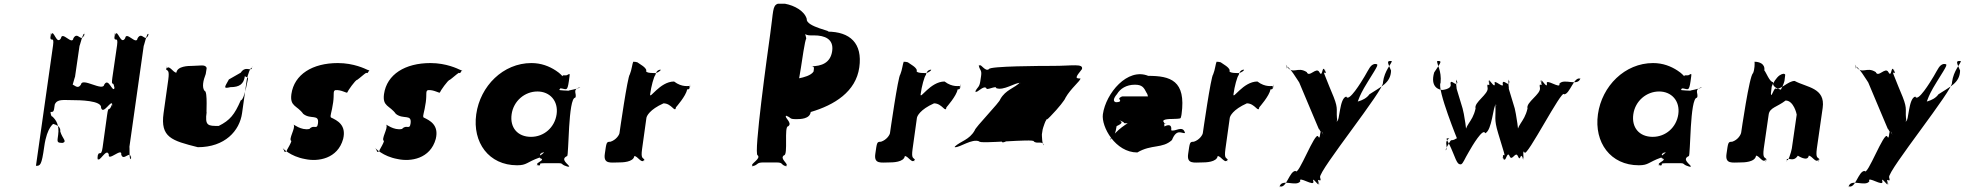

<svg xmlns="http://www.w3.org/2000/svg" viewBox="-20 -863 10438 1020"><path d="M366 -331C398 -331 523 -330 517 -290C529 -250 572 -338 577 -308C571 -268 581 -349 575 -309C558 -260 557 -310 549 -252L525 -79C517 -21 504 -75 497 -24C491 16 505 -62 499 -22C505 9 546 -82 558 -42C552 -2 630 -82 624 -42C636 -2 673 -71 676 -22C670 18 683 -64 677 -24C664 6 670 -101 667 -79L744 -623C741 -601 764 -708 769 -678C763 -638 775 -720 769 -680C752 -631 735 -700 711 -660C705 -620 651 -700 645 -660C621 -620 606 -711 592 -680C586 -640 595 -718 589 -678C582 -627 610 -681 602 -623L577 -451C569 -393 584 -443 587 -394C581 -354 596 -436 590 -396C577 -366 558 -454 534 -414C528 -374 416 -454 410 -414C386 -374 358 -447 351 -396C345 -356 357 -434 351 -394C357 -363 381 -473 378 -451L403 -623C400 -601 424 -708 429 -678C423 -638 434 -720 428 -680C411 -631 394 -700 370 -660C364 -620 310 -700 304 -660C280 -620 266 -711 252 -680C246 -640 255 -718 249 -678C242 -627 270 -681 262 -623L171 18C194 18 201 16 215 -84C230 -193 268 -206 263 -206C240 -206 306 -205 300 -165C312 -125 337 -113 314 -104C282 -104 283 -107 289 -147C296 -198 278 -226 258 -244C235 -244 259 -414 245 -314C233 -232 230 -259 244 -268C267 -268 265 -268 271 -308C284 -338 316 -331 366 -331Z M1002 -513C980 -513 922 -512 917 -477C899 -477 878 -523 864 -497C864 -497 867 -530 862 -495C870 -485 881 -493 874 -440L849 -262C831 -133 892 -116 1031 -81C1175 -81 1253 -168 1266 -262L1291 -440C1294 -458 1313 -520 1318 -495C1318 -495 1322 -532 1317 -497C1306 -488 1282 -512 1259 -477L1196 -441C1172 -398 1165 -391 1204 -400C1252 -400 1275 -416 1281 -459C1289 -449 1300 -458 1297 -440C1302 -475 1280 -330 1259 -330C1226 -254 1202 -224 1142 -194C1086 -194 1067 -193 1078 -269C1074 -244 1085 -380 1067 -380C1052 -398 1059 -435 1073 -470L1078 -502C1071 -523 1041 -513 1002 -513Z M1775 -528C1640 -528 1543 -468 1528 -363C1519 -296 1558 -304 1591 -258C1631 -226 1677 -260 1669 -206C1664 -171 1647 -204 1624 -178C1580 -168 1536 -206 1540 -200C1552 -184 1510 -122 1528 -114C1526 -103 1511 -78 1505 -67C1504 -59 1498 -56 1492 -56C1491 -62 1480 -80 1481 -77C1481 -77 1521 -32 1601 -18C1669 -3 1774 -19 1803 -125C1821 -199 1772 -223 1738 -239C1732 -249 1742 -262 1750 -320C1756 -364 1748 -379 1761 -384C1792 -388 1824 -365 1825 -372C1826 -378 1868 -439 1878 -439C1891 -448 1915 -470 1925 -476C1934 -473 1932 -474 1941 -488C1945 -495 1950 -484 1930 -493C1921 -497 1860 -528 1775 -528Z M2267 -528C2132 -528 2035 -468 2020 -363C2011 -296 2050 -304 2083 -258C2123 -226 2169 -260 2161 -206C2156 -171 2139 -204 2116 -178C2072 -168 2028 -206 2032 -200C2044 -184 2002 -122 2020 -114C2018 -103 2003 -78 1997 -67C1996 -59 1990 -56 1984 -56C1983 -62 1972 -80 1973 -77C1973 -77 2013 -32 2093 -18C2161 -3 2266 -19 2295 -125C2313 -199 2264 -223 2230 -239C2224 -249 2234 -262 2242 -320C2248 -364 2240 -379 2253 -384C2284 -388 2316 -365 2317 -372C2318 -378 2360 -439 2370 -439C2383 -448 2407 -470 2417 -476C2426 -473 2424 -474 2433 -488C2437 -495 2442 -484 2422 -493C2413 -497 2352 -528 2267 -528Z M2510 -256C2489 -106 2577 15 2727 15C2780 15 2776 -1 2846 -26C2865 -34 2829 -45 2870 -53C2879 -53 2831 -55 2869 -55C2873 -47 2823 -30 2859 -19C2868 -19 2821 -18 2859 -18C2867 -8 2811 9 2842 14C2851 14 2807 16 2845 16C2860 11 2829 4 2877 4H2949C2975 4 2957 14 3002 23C3011 23 2966 22 3004 22C3004 12 2952 -16 2993 -34C3002 -34 2998 -344 3036 -344C3048 -362 3015 -389 3063 -399C3072 -399 3023 -400 3061 -400C3060 -391 2984 -381 3004 -381C3004 -381 2944 -383 2951 -386C2963 -395 2949 -404 2945 -402C2944 -395 2943 -393 2964 -393C2989 -389 2994 -377 3002 -431C3009 -482 3009 -471 2990 -463C2968 -463 2970 -464 2969 -458C2965 -460 2958 -472 2933 -488C2898 -511 2855 -528 2803 -528C2653 -528 2531 -406 2510 -256ZM2698 -256C2708 -327 2768 -377 2835 -377C2901 -377 2947 -327 2937 -256C2927 -186 2870 -136 2801 -136C2729 -136 2688 -186 2698 -256Z M3265 0C3286 0 3345 -1 3350 -34C3368 -34 3389 10 3402 -14C3402 -14 3398 17 3403 -16C3395 -26 3384 -20 3391 -71L3414 -236C3415 -246 3431 -281 3505 -314C3549 -314 3566 -260 3571 -293C3571 -293 3625 -354 3630 -387C3634 -393 3642 -377 3649 -415C3649 -415 3641 -383 3646 -416C3643 -412 3643 -370 3642 -406C3640 -408 3604 -397 3561 -430C3485 -430 3429 -330 3434 -363C3439 -403 3454 -458 3462 -465C3462 -468 3467 -493 3490 -493C3490 -486 3473 -477 3464 -475C3464 -475 3402 -472 3414 -490C3408 -508 3382 -520 3366 -532C3361 -534 3352 -535 3344 -535C3339 -525 3336 -492 3326 -468C3314 -458 3271 -156 3271 -156C3270 -147 3254 -120 3223 -110C3201 -110 3202 -107 3193 -45C3185 10 3225 0 3265 0Z M4072 -684C4058 -584 3982 -38 4005 -38C4025 -20 3964 8 3977 18C4000 18 3956 20 3979 20C4012 11 3996 0 4037 0H4103C4144 0 4124 11 4155 20C4178 20 4134 18 4157 18C4172 8 4119 -20 4145 -38C4168 -38 4144 -192 4167 -192C4193 -210 4143 -240 4157 -249C4180 -249 4133 -248 4156 -248C4187 -238 4169 -230 4210 -230C4233 -230 4282 -231 4287 -268C4413 -305 4527 -376 4545 -505C4563 -633 4496 -695 4375 -695C4415 -695 4260 -720 4266 -762C4254 -805 4200 -834 4151 -843H4112C4083 -833 4089 -802 4072 -684ZM4235 -504C4239 -530 4257 -656 4263 -656C4264 -665 4256 -681 4258 -686C4258 -686 4250 -684 4256 -684C4260 -679 4270 -675 4286 -675H4305C4361 -675 4410 -656 4401 -592C4392 -529 4345 -511 4289 -511C4307 -511 4305 -504 4302 -483C4289 -462 4250 -452 4225 -447V-445C4225 -450 4230 -468 4235 -504Z M4702 0C4723 0 4782 -1 4787 -34C4805 -34 4826 10 4839 -14C4839 -14 4835 17 4840 -16C4832 -26 4821 -20 4828 -71L4851 -236C4852 -246 4868 -281 4942 -314C4986 -314 5003 -260 5008 -293C5008 -293 5062 -354 5067 -387C5071 -393 5079 -377 5086 -415C5086 -415 5078 -383 5083 -416C5080 -412 5080 -370 5079 -406C5077 -408 5041 -397 4998 -430C4922 -430 4866 -330 4871 -363C4876 -403 4891 -458 4899 -465C4899 -468 4904 -493 4927 -493C4927 -486 4910 -477 4901 -475C4901 -475 4839 -472 4851 -490C4845 -508 4819 -520 4803 -532C4798 -534 4789 -535 4781 -535C4776 -525 4773 -492 4763 -468C4751 -458 4708 -156 4708 -156C4707 -147 4691 -120 4660 -110C4638 -110 4639 -107 4630 -45C4622 10 4662 0 4702 0Z M5574 -513C5512 -513 5236 -512 5234 -496C5214 -480 5194 -523 5183 -516C5181 -500 5182 -530 5180 -514C5185 -488 5197 -493 5192 -459L5188 -432C5183 -398 5174 -403 5161 -377C5159 -361 5165 -392 5163 -376C5172 -368 5204 -411 5220 -395C5218 -379 5274 -411 5272 -395C5311 -379 5373 -425 5401 -423C5399 -407 5402 -442 5400 -426C5369 -394 5323 -387 5294 -336C5292 -320 5160 -186 5158 -170C5129 -119 5084 -114 5052 -84C5050 -68 5055 -97 5053 -81C5080 -79 5143 -128 5182 -112C5180 -96 5474 -128 5472 -112C5488 -96 5519 -117 5525 -92C5523 -76 5528 -110 5526 -94C5516 -87 5515 -147 5515 -149L5519 -175C5519 -177 5537 -237 5545 -231C5543 -215 5547 -248 5545 -232C5531 -206 5506 -229 5486 -213C5484 -197 5421 -229 5419 -213C5376 -197 5317 -182 5313 -168C5339 -168 5340 -164 5303 -118C5295 -87 5343 -126 5435 -160C5499 -160 5638 -327 5640 -343C5669 -394 5719 -432 5720 -446C5692 -446 5691 -450 5728 -496C5736 -527 5677 -513 5574 -513Z M6253 -238C6255 -242 6256 -252 6257 -256C6282 -436 6197 -460 6080 -460C5970 -505 5855 -368 5839 -256C5830 -189 5906 -53 6022 -53C6098 -98 6155 -72 6206 -119C6231 -182 6258 -153 6275 -156V-158C6263 -200 6222 -161 6202 -171C6208 -216 6166 -191 6166 -191C6165 -240 6149 -207 6149 -213C6155 -258 6146 -213 6146 -213C6152 -251 6116 -260 6070 -254C6004 -232 5946 -198 5907 -158C5872 -123 5865 -104 5897 -142C5907 -158 5910 -181 5912 -193C5948 -209 5941 -216 5926 -224C5922 -225 5951 -217 5952 -209C5947 -207 6182 -206 6182 -206C6178 -206 6171 -206 6166 -209C6150 -223 6163 -231 6208 -231C6252 -232 6252 -234 6253 -238ZM5914 -363C5931 -392 5964 -413 6009 -413C6048 -413 6057 -398 6071 -370C6080 -359 6075 -345 6089 -340C6095 -340 6084 -351 6092 -351H5944C5940 -351 5928 -346 5925 -338C5936 -327 5932 -320 5908 -320C5891 -324 5896 -342 5914 -363Z M6364 0C6385 0 6444 -1 6449 -34C6467 -34 6488 10 6501 -14C6501 -14 6497 17 6502 -16C6494 -26 6483 -20 6490 -71L6513 -236C6514 -246 6530 -281 6604 -314C6648 -314 6665 -260 6670 -293C6670 -293 6724 -354 6729 -387C6733 -393 6741 -377 6748 -415C6748 -415 6740 -383 6745 -416C6742 -412 6742 -370 6741 -406C6739 -408 6703 -397 6660 -430C6584 -430 6528 -330 6533 -363C6538 -403 6553 -458 6561 -465C6561 -468 6566 -493 6589 -493C6589 -486 6572 -477 6563 -475C6563 -475 6501 -472 6513 -490C6507 -508 6481 -520 6465 -532C6460 -534 6451 -535 6443 -535C6438 -525 6435 -492 6425 -468C6413 -458 6370 -156 6370 -156C6369 -147 6353 -120 6322 -110C6300 -110 6301 -107 6292 -45C6284 10 6324 0 6364 0Z M7230 -458C7211 -426 7145 -318 7132 -350C7095 -341 7098 -218 7082 -216C7068 -248 7098 -184 7085 -216C7075 -282 7093 -277 7065 -348C7051 -380 7032 -429 7019 -461C7003 -499 7032 -454 7020 -489C7009 -522 7032 -460 7017 -491C7003 -519 7007 -446 6989 -480C6973 -510 6935 -448 6922 -480C6872 -512 6851 -464 6816 -510C6802 -542 6826 -475 6813 -507C6822 -525 6881 -425 6882 -425C6882 -425 7001 -142 6988 -174C6978 -200 7015 -123 7005 -154C6994 -187 7020 -126 7005 -157C6989 -190 6997 -111 6983 -138C6967 -169 6876 77 6863 45C6829 45 6814 144 6777 126C6763 94 6791 160 6778 128C6789 83 6866 132 6888 100C6874 68 6966 133 6957 100C6948 69 6993 138 6983 110C6969 78 6999 140 6986 108C6971 72 7005 117 6993 79C6983 46 7340 -394 7327 -426C7335 -489 7374 -525 7374 -539C7349 -539 7347 -540 7370 -488C7368 -422 7317 -403 7255 -362C7227 -321 7160 -320 7185 -320C7201 -320 7184 -329 7246 -428C7305 -523 7307 -523 7282 -523C7260 -518 7253 -497 7230 -458Z M7783 -56C7801 -88 7860 -187 7870 -155C7907 -170 7912 -302 7927 -309C7937 -277 7914 -341 7924 -309C7928 -238 7915 -234 7939 -155C7949 -123 7959 -88 7969 -56C7981 -16 7958 -60 7966 -23C7972 10 7955 -52 7968 -21C7979 7 7986 -67 8000 -33C8013 -3 8031 -63 8044 -33C8058 1 8057 -59 8069 -23C8079 9 8062 -56 8072 -24C8079 4 8065 -78 8079 -53C8089 -21 8279 -394 8289 -362C8320 -361 8342 -462 8377 -444C8387 -412 8366 -479 8376 -447C8362 -401 8290 -450 8264 -418C8274 -386 8188 -450 8198 -418C8200 -386 8163 -456 8169 -430C8179 -398 8156 -460 8166 -428C8179 -390 8153 -435 8161 -396C8167 -363 8085 -319 8095 -287C8077 -208 8034 -204 8038 -134C8048 -102 8031 -166 8041 -134C8056 -140 8031 -273 8027 -287L7994 -396C8001 -372 7986 -455 7997 -428C8009 -397 7989 -463 7995 -430C8003 -393 7962 -450 7963 -418C7973 -386 7911 -450 7921 -418C7922 -386 7885 -457 7891 -430C7901 -398 7879 -460 7889 -428C7901 -390 7875 -435 7883 -396C7889 -363 7809 -319 7819 -287C7802 -208 7758 -204 7762 -134C7772 -102 7755 -166 7765 -134C7780 -140 7755 -273 7750 -287L7717 -396C7723 -371 7708 -456 7719 -428C7732 -398 7711 -463 7717 -430C7725 -393 7684 -450 7686 -418C7696 -386 7631 -385 7645 -385C7623 -385 7577 -401 7599 -478C7641 -540 7640 -539 7615 -539C7611 -525 7640 -488 7633 -423C7613 -389 7726 -113 7726 -113C7719 -140 7718 -123 7699 -119C7684 -119 7687 -117 7667 -83C7651 -54 7670 -61 7664 -94C7657 -129 7696 -128 7671 -128C7655 -128 7672 -120 7699 -52C7723 10 7728 10 7742 10C7754 4 7759 -16 7783 -56Z M8469 -256C8448 -106 8536 15 8686 15C8739 15 8735 -1 8805 -26C8824 -34 8788 -45 8829 -53C8838 -53 8790 -55 8828 -55C8832 -47 8782 -30 8818 -19C8827 -19 8780 -18 8818 -18C8826 -8 8770 9 8801 14C8810 14 8766 16 8804 16C8819 11 8788 4 8836 4H8908C8934 4 8916 14 8961 23C8970 23 8925 22 8963 22C8963 12 8911 -16 8952 -34C8961 -34 8957 -344 8995 -344C9007 -362 8974 -389 9022 -399C9031 -399 8982 -400 9020 -400C9019 -391 8943 -381 8963 -381C8963 -381 8903 -383 8910 -386C8922 -395 8908 -404 8904 -402C8903 -395 8902 -393 8923 -393C8948 -389 8953 -377 8961 -431C8968 -482 8968 -471 8949 -463C8927 -463 8929 -464 8928 -458C8924 -460 8917 -472 8892 -488C8857 -511 8814 -528 8762 -528C8612 -528 8490 -406 8469 -256ZM8657 -256C8667 -327 8727 -377 8794 -377C8860 -377 8906 -327 8896 -256C8886 -186 8829 -136 8760 -136C8688 -136 8647 -186 8657 -256Z M9224 0C9245 0 9304 -1 9309 -36C9327 -36 9347 9 9361 -17C9361 -17 9359 17 9364 -18C9356 -28 9343 -21 9350 -74L9376 -254C9381 -292 9421 -294 9466 -329C9509 -329 9525 -257 9525 -254L9499 -74C9496 -56 9477 8 9472 -18C9472 -18 9468 18 9473 -17C9484 -26 9508 -1 9531 -36C9531 -36 9584 -1 9589 -36C9607 -36 9628 9 9642 -17C9642 -17 9640 17 9645 -18C9637 -28 9625 -21 9632 -74L9663 -290C9678 -397 9579 -398 9514 -433C9478 -433 9437 -381 9411 -393C9401 -386 9388 -339 9388 -367L9392 -402C9398 -422 9418 -451 9433 -462C9448 -472 9460 -474 9464 -466L9460 -433C9449 -393 9434 -385 9446 -385C9467 -385 9393 -386 9399 -427C9381 -427 9362 -480 9353 -489C9358 -525 9325 -535 9301 -535C9302 -525 9302 -495 9293 -474C9274 -465 9230 -159 9230 -159C9228 -147 9213 -120 9182 -110C9160 -110 9161 -107 9152 -45C9144 10 9184 0 9224 0Z M10253 -458C10234 -426 10168 -318 10155 -350C10118 -341 10121 -218 10105 -216C10091 -248 10121 -184 10108 -216C10098 -282 10116 -277 10088 -348C10074 -380 10055 -429 10042 -461C10026 -499 10055 -454 10043 -489C10032 -522 10055 -460 10040 -491C10026 -519 10030 -446 10012 -480C9996 -510 9958 -448 9945 -480C9895 -512 9874 -464 9839 -510C9825 -542 9849 -475 9836 -507C9845 -525 9904 -425 9905 -425C9905 -425 10024 -142 10011 -174C10001 -200 10038 -123 10028 -154C10017 -187 10043 -126 10028 -157C10012 -190 10020 -111 10006 -138C9990 -169 9899 77 9886 45C9852 45 9837 144 9800 126C9786 94 9814 160 9801 128C9812 83 9889 132 9911 100C9897 68 9989 133 9980 100C9971 69 10016 138 10006 110C9992 78 10022 140 10009 108C9994 72 10028 117 10016 79C10006 46 10363 -394 10350 -426C10358 -489 10397 -525 10397 -539C10372 -539 10370 -540 10393 -488C10391 -422 10340 -403 10278 -362C10250 -321 10183 -320 10208 -320C10224 -320 10207 -329 10269 -428C10328 -523 10330 -523 10305 -523C10283 -518 10276 -497 10253 -458Z"/></svg>

Font: Hussar Przerywany
Style: Obl
Weight: 400
Foundry: Cannot Into Space Fonts
Version: Version 0.982